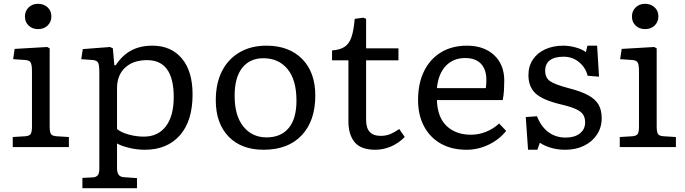

<svg xmlns="http://www.w3.org/2000/svg" viewBox="-20 -773 3602 1009"><path d="M180 -620Q150 -620 130.5 -638.5Q111 -657 111 -686Q111 -715 130.5 -734Q150 -753 180 -753Q210 -753 230 -734.5Q250 -716 250 -687Q250 -658 230.5 -639Q211 -620 180 -620ZM47 0V-53L114 -57Q135 -59 141.5 -69.5Q148 -80 148 -108V-398Q148 -434 140.5 -445.5Q133 -457 109 -458L49 -462L57 -516L228 -526L241 -519V-104Q241 -85 246 -72Q251 -59 276 -57L342 -53V0Z M413 216V162L470 159Q484 158 493 149Q502 140 502 112V-396Q502 -434 494.5 -445.5Q487 -457 462 -458L407 -462L415 -515L558 -526L573 -519L581 -430H588Q623 -483 670 -508Q717 -533 781 -533Q879 -533 935.5 -466Q992 -399 992 -277Q992 -137 925 -61.5Q858 14 741 14Q701 14 660.5 4.5Q620 -5 595 -19V109Q595 132 602.5 144Q610 156 629 158L700 163V216ZM736 -55Q810 -55 851.5 -109Q893 -163 893 -263Q893 -457 753 -457Q680 -457 637.5 -417.5Q595 -378 595 -310V-95Q616 -77 656 -66Q696 -55 736 -55Z M1365 14Q1248 14 1181 -55.5Q1114 -125 1114 -246Q1114 -335 1146.5 -399Q1179 -463 1239 -498Q1299 -533 1380 -533Q1499 -533 1568 -463Q1637 -393 1637 -271Q1637 -138 1565.5 -62Q1494 14 1365 14ZM1381 -51Q1456 -51 1497 -100Q1538 -149 1538 -244Q1538 -353 1491 -410Q1444 -467 1364 -467Q1293 -467 1253 -416.5Q1213 -366 1213 -269Q1213 -165 1259 -108Q1305 -51 1381 -51Z M1953 14Q1876 14 1843.5 -26Q1811 -66 1811 -135V-456H1725V-508Q1767 -511 1791 -527Q1815 -543 1827 -578Q1839 -613 1844 -674L1890 -680L1904 -674V-519H2074V-456H1904V-142Q1904 -59 1980 -59Q2009 -59 2031.5 -68.5Q2054 -78 2078 -95L2107 -53Q2073 -19 2033 -2.5Q1993 14 1953 14Z M2432 14Q2354 14 2297 -18Q2240 -50 2208.5 -109Q2177 -168 2177 -247Q2177 -336 2209 -400Q2241 -464 2298.5 -498.5Q2356 -533 2434 -533Q2523 -533 2576.5 -483.5Q2630 -434 2630 -349Q2630 -323 2628.5 -298.5Q2627 -274 2622 -247H2276Q2279 -156 2327.5 -110.5Q2376 -65 2455 -65Q2496 -65 2534.5 -80.5Q2573 -96 2603 -124L2640 -85Q2603 -39 2547.5 -12.5Q2492 14 2432 14ZM2276 -310H2533Q2536 -330 2536 -353Q2536 -408 2507.5 -438Q2479 -468 2424 -468Q2363 -468 2323.5 -427.5Q2284 -387 2276 -310Z M2755 14 2743 -158 2802 -162Q2823 -108 2861.5 -79Q2900 -50 2953 -50Q3000 -50 3027.5 -72Q3055 -94 3055 -130Q3055 -154 3044.5 -170.5Q3034 -187 3007 -199.5Q2980 -212 2929 -224Q2832 -247 2794.5 -282Q2757 -317 2757 -378Q2757 -426 2781 -461Q2805 -496 2846.5 -514.5Q2888 -533 2940 -533Q2972 -533 3006 -523.5Q3040 -514 3059 -499L3067 -533H3118L3128 -370L3068 -375Q3058 -417 3023.5 -446Q2989 -475 2942 -475Q2894 -475 2869.5 -456Q2845 -437 2845 -402Q2845 -363 2872 -345.5Q2899 -328 2967 -310Q3034 -293 3072 -272Q3110 -251 3126 -222.5Q3142 -194 3142 -152Q3142 -103 3117 -65.5Q3092 -28 3049 -7Q3006 14 2951 14Q2909 14 2874.5 3.5Q2840 -7 2817 -23L2804 14Z M3370 -620Q3340 -620 3320.5 -638.5Q3301 -657 3301 -686Q3301 -715 3320.5 -734Q3340 -753 3370 -753Q3400 -753 3420 -734.5Q3440 -716 3440 -687Q3440 -658 3420.5 -639Q3401 -620 3370 -620ZM3237 0V-53L3304 -57Q3325 -59 3331.5 -69.5Q3338 -80 3338 -108V-398Q3338 -434 3330.5 -445.5Q3323 -457 3299 -458L3239 -462L3247 -516L3418 -526L3431 -519V-104Q3431 -85 3436 -72Q3441 -59 3466 -57L3532 -53V0Z"/></svg>

Font: Literata 7pt
Style: Regular
Weight: 400
Designer: Latin by Veronika Burian and Jose Scaglione. Greek by Irene Vlachou. Cyrillic by Vera Evstafieva.
Foundry: TypeTogether
Version: Version 3.002